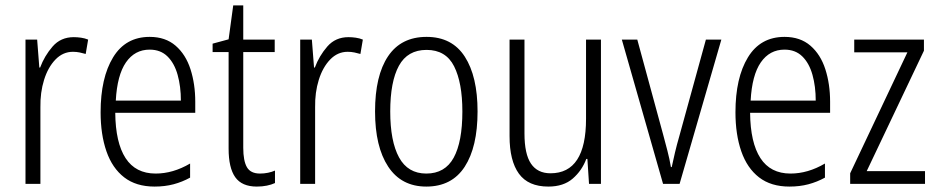

<svg xmlns="http://www.w3.org/2000/svg" viewBox="-20 -678 3459 708"><path d="M252 -541Q265 -541 279 -539Q293 -537 305 -532L296 -479Q286 -482 274 -484.5Q262 -487 249 -487Q212 -487 184.5 -458.5Q157 -430 142.5 -383.5Q128 -337 129 -282V0H74V-532H117L125 -429H128Q144 -472 174 -506.5Q204 -541 252 -541Z M532 -542Q590 -542 627.5 -509.5Q665 -477 682.5 -422.5Q700 -368 700 -303V-262H405Q406 -152 443 -95Q480 -38 554 -38Q618 -38 681 -75V-23Q652 -7 620 1.5Q588 10 550 10Q482 10 438 -24Q394 -58 372.5 -120Q351 -182 351 -264Q351 -391 397 -466.5Q443 -542 532 -542ZM532 -495Q477 -495 444.5 -448Q412 -401 407 -307H647Q647 -359 635 -402Q623 -445 597.5 -470Q572 -495 532 -495Z M939 -38Q954 -38 968.5 -41Q983 -44 994 -49V-3Q981 3 964 6.5Q947 10 927 10Q872 10 847.5 -24.5Q823 -59 823 -130V-486H764V-517L823 -533L840 -658H877V-532H993V-486H877V-133Q877 -85 890.5 -61.5Q904 -38 939 -38Z M1265 -541Q1278 -541 1292 -539Q1306 -537 1318 -532L1309 -479Q1299 -482 1287 -484.5Q1275 -487 1262 -487Q1225 -487 1197.5 -458.5Q1170 -430 1155.5 -383.5Q1141 -337 1142 -282V0H1087V-532H1130L1138 -429H1141Q1157 -472 1187 -506.5Q1217 -541 1265 -541Z M1741 -267Q1741 -136 1693.5 -63Q1646 10 1552 10Q1460 10 1411.5 -63.5Q1363 -137 1363 -267Q1363 -399 1411 -470.5Q1459 -542 1553 -542Q1647 -542 1694 -469Q1741 -396 1741 -267ZM1419 -267Q1419 -157 1451.5 -97.5Q1484 -38 1552 -38Q1621 -38 1653 -96.5Q1685 -155 1685 -267Q1685 -373 1654.5 -433.5Q1624 -494 1553 -494Q1483 -494 1451 -435.5Q1419 -377 1419 -267Z M2196 -532V0H2152L2146 -92H2142Q2126 -49 2092 -19.5Q2058 10 2002 10Q1928 10 1893.5 -37.5Q1859 -85 1859 -176V-532H1914V-186Q1914 -110 1938 -74.5Q1962 -39 2010 -39Q2141 -39 2141 -240V-532Z M2425 0 2273 -532H2330L2425 -183Q2433 -153 2441 -122.5Q2449 -92 2454 -62H2457Q2462 -86 2469 -115.5Q2476 -145 2485 -176L2583 -532H2640L2486 0Z M2873 -542Q2931 -542 2968.5 -509.5Q3006 -477 3023.5 -422.5Q3041 -368 3041 -303V-262H2746Q2747 -152 2784 -95Q2821 -38 2895 -38Q2959 -38 3022 -75V-23Q2993 -7 2961 1.5Q2929 10 2891 10Q2823 10 2779 -24Q2735 -58 2713.5 -120Q2692 -182 2692 -264Q2692 -391 2738 -466.5Q2784 -542 2873 -542ZM2873 -495Q2818 -495 2785.5 -448Q2753 -401 2748 -307H2988Q2988 -359 2976 -402Q2964 -445 2938.5 -470Q2913 -495 2873 -495Z M3391 0H3115V-39L3326 -485H3130V-532H3387V-491L3176 -47H3391Z"/></svg>

Font: Noto Sans Lao Condensed Light
Style: Regular
Weight: 300
Width: 3
Designer: Monotype Design Team
Foundry: Monotype Imaging Inc.
Version: Version 2.003; ttfautohint (v1.8.4.7-5d5b)